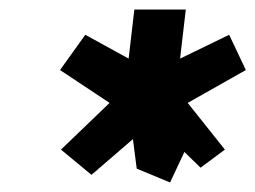

<svg xmlns="http://www.w3.org/2000/svg" viewBox="-20 -797 536 403"><path d="M337 -414 367 -478 401 -445 452 -483 374 -581 496 -650 461 -724 358 -674 370 -777H262L250 -674L159 -724L106 -650L210 -581L108 -483L172 -430L259 -505L267 -443Z"/></svg>

Font: Bluebird
Style: SfBdExtObl
Weight: 700
Designer: Jasper
Foundry: Cannot Into Space Fonts
Version: Version 0.98